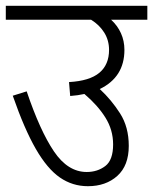

<svg xmlns="http://www.w3.org/2000/svg" viewBox="-20 -642 528 662"><path d="M0 -622H488V-574H363Q385 -554 397 -527.5Q409 -501 409 -470Q409 -376 324 -335Q364 -298 394 -251Q424 -204 424 -139Q424 -71 384.5 -35.5Q345 0 283 0Q230 0 186.5 -30Q143 -60 103.5 -128.5Q64 -197 24 -312L72 -327Q118 -191 166 -120Q214 -49 279 -49Q316 -49 343 -69.5Q370 -90 370 -144Q370 -194 343.5 -236.5Q317 -279 271 -318Q249 -313 222 -311L218 -359Q289 -363 322.5 -391Q356 -419 356 -470Q356 -503 339.5 -529.5Q323 -556 294 -574H0Z"/></svg>

Font: Noto Sans SemiCondensed Light
Style: Italic
Weight: 300
Width: 4
Italic angle: -12°
Designer: Monotype Design Team
Foundry: Monotype Imaging Inc.
Version: Version 2.013; ttfautohint (v1.8.4.7-5d5b)